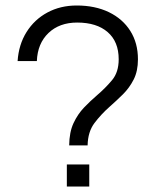

<svg xmlns="http://www.w3.org/2000/svg" viewBox="-20 -678 566 698"><path d="M231.5 -149.5Q232 -197.5 247.2 -230.2Q262.5 -263 285.5 -287Q308.5 -311 332.5 -331.5Q363.5 -358 387.5 -386.8Q411.5 -415.5 411.5 -462.5Q411.5 -526.5 371.5 -561.2Q331.5 -596 260.5 -596Q196 -596 156.2 -558Q116.5 -520 114 -456H44Q48 -516 76.5 -561.5Q105 -607 152.2 -632.5Q199.5 -658 259 -658Q325.5 -658 375.8 -633.8Q426 -609.5 453.8 -565.5Q481.5 -521.5 481.5 -462.5Q481.5 -419.5 466 -389Q450.5 -358.5 426.8 -335Q403 -311.5 378 -289.5Q347.5 -262.5 323.5 -230.8Q299.5 -199 298.5 -149.5ZM304.5 0H223V-80H304.5Z"/></svg>

Font: Overused Grotesk Book
Style: Regular
Weight: 375
Version: Version 0.004